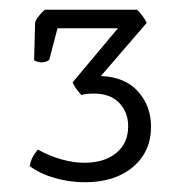

<svg xmlns="http://www.w3.org/2000/svg" viewBox="-20 -765 388 394"><path d="M281 -718 187 -609Q237 -607 263.5 -577Q290 -547 290 -505Q290 -454 253 -422.5Q216 -391 154 -391Q123 -391 93 -399.5Q63 -408 41 -424Q44 -443 58 -458Q81 -445 106 -438Q131 -431 153 -431Q194 -431 218.5 -451Q243 -471 243 -506Q243 -535 224.5 -554Q206 -573 173 -573Q157 -573 147 -570Q134 -584 129 -596L222 -707H98L81 -642Q74 -637 65 -637Q58 -637 50 -641L52 -718Q53 -724 59.5 -732Q66 -740 72 -745H261Q267 -740 273 -731.5Q279 -723 281 -718Z"/></svg>

Font: Scope One
Style: Regular
Weight: 400
Designer: Dalton Maag Ltd
Foundry: Dalton Maag Ltd
Version: Version 1.001; ttfautohint (v1.4.1) -l 11 -r 50 -G 50 -x 14 